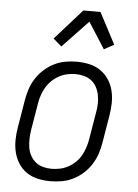

<svg xmlns="http://www.w3.org/2000/svg" viewBox="-54 -798 608 848"><g transform="rotate(5 250.0 -374.0)"><path d="M201 8Q173 8 145.5 2Q118 -4 96 -19Q74 -34 59.5 -56.5Q45 -79 38.5 -105.5Q32 -132 32.5 -160.5Q33 -189 38 -218L58 -338Q62 -363 70 -387.5Q78 -412 92.5 -435Q107 -458 127.5 -476.5Q148 -495 172 -507Q196 -519 221.5 -523.5Q247 -528 272 -528Q300 -528 327.5 -522Q355 -516 377 -501Q399 -486 414 -463.5Q429 -441 435.5 -414.5Q442 -388 441.5 -359.5Q441 -331 436 -302L416 -182Q412 -157 404 -132.5Q396 -108 381.5 -85Q367 -62 346.5 -43.5Q326 -25 302 -13Q278 -1 252 3.5Q226 8 201 8ZM201 -47Q220 -47 239 -51Q258 -55 275.5 -64.5Q293 -74 307.5 -88Q322 -102 331.5 -119Q341 -136 347 -154.5Q353 -173 356 -191L376 -311Q380 -331 380.5 -350.5Q381 -370 377.5 -388.5Q374 -407 365.5 -423.5Q357 -440 342.5 -451.5Q328 -463 309.5 -468Q291 -473 272 -473Q253 -473 234.5 -469Q216 -465 198.5 -455.5Q181 -446 166.5 -432Q152 -418 142 -401Q132 -384 126 -365.5Q120 -347 117 -329L97 -209Q94 -189 93.5 -169.5Q93 -150 96 -131.5Q99 -113 108 -96.5Q117 -80 131 -68.5Q145 -57 163.5 -52Q182 -47 201 -47ZM198 -589 161 -621 281 -756H357L430 -617L386 -593L312 -709Z"/></g></svg>

Font: Iosevka Light
Style: Italic
Weight: 300
Italic angle: -9°
Monospace: yes
Designer: Belleve Invis
Foundry: Belleve Invis
Version: Version 32.5.0; ttfautohint (v1.8.4)